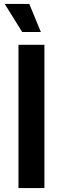

<svg xmlns="http://www.w3.org/2000/svg" viewBox="-20 -957 320 977"><path d="M74 0V-729H206V0ZM93 -794 4 -937H129L188 -794Z"/></svg>

Font: Mona Sans SemiBold
Style: Regular
Weight: 600
Designer: Deni Anggara
Foundry: GitHub
Version: Version 2.000;Glyphs 3.2.3 (3260)